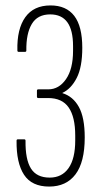

<svg xmlns="http://www.w3.org/2000/svg" viewBox="-20 -681 373 707"><path d="M161 6Q97 6 68.5 -37.5Q40 -81 41 -163Q41 -168 46 -168H69Q74 -168 74 -163Q73 -94 94 -60.5Q115 -27 163 -27Q208 -27 232.5 -62Q257 -97 257 -164V-182Q257 -250 233 -285Q209 -320 157 -320H121Q116 -320 116 -325V-347Q116 -352 121 -352H158Q197 -352 223 -389.5Q249 -427 249 -494V-511Q249 -570 228 -599Q207 -628 165 -628Q118 -628 97 -592.5Q76 -557 77 -495Q77 -490 72 -490H49Q44 -490 44 -495Q42 -574 73 -617.5Q104 -661 166 -661Q224 -661 253.5 -622.5Q283 -584 283 -505Q283 -434 262.5 -394Q242 -354 210 -339V-338Q249 -326 270.5 -287Q292 -248 292 -175Q292 -84 258 -39Q224 6 161 6Z"/></svg>

Font: Sofia Sans Extra Condensed ExtraLight
Style: Regular
Weight: 250
Designer: Botio Nikoltchev, Ani Petrova
Foundry: lettersoup
Version: Version 4.101